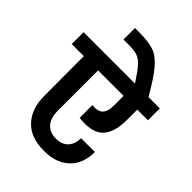

<svg xmlns="http://www.w3.org/2000/svg" viewBox="-292 -1124 1236 1236"><g transform="rotate(45 326.0 -506.0)"><path d="M673 -632H576V-539Q576 -435 535 -382Q494 -329 400 -329Q377 -329 351 -332V-448Q358 -447 372 -447Q413 -447 432 -470.5Q451 -494 451 -543V-632H219V-266Q219 -200 250 -164.5Q281 -129 337 -129Q390 -129 420 -160Q450 -191 450 -246H576Q576 -139 512.5 -79Q449 -19 340 -19Q217 -19 153.5 -87Q90 -155 90 -271L89 -632H-21V-740H447Q403 -808 375.5 -838.5Q348 -869 320 -878.5Q292 -888 243 -888H194V-993H240Q320 -992 366.5 -976Q413 -960 458.5 -907.5Q504 -855 570 -740H673Z"/></g></svg>

Font: MSTAGE SemiBold
Style: Regular
Weight: 600
Designer: Ninad Kale (Devanagari), Jonny Pinhorn (Latin)
Foundry: Indian Type Foundry
Version: 4.004